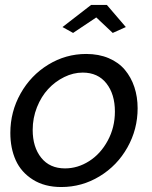

<svg xmlns="http://www.w3.org/2000/svg" viewBox="-20 -750 618 780"><path d="M233.9 -640.1 350.1 -730H414.1L491.2 -640.1L438 -616.2L371.1 -679.2L276.9 -616.2ZM22 -210Q22 -295.9 63.5 -369.9Q105 -443.8 176 -487.3Q247.1 -530.8 330.1 -530.8Q381.3 -530.8 421.6 -513.7Q461.9 -496.6 487.3 -466.3Q512.7 -436 525.9 -396.2Q539.1 -356.4 539.1 -310.1Q539.1 -224.6 497.6 -150.9Q456.1 -77.1 384.5 -33.7Q313 9.8 229 9.8Q161.1 9.8 113.5 -20.3Q65.9 -50.3 43.9 -99.1Q22 -147.9 22 -210ZM446.8 -296.9Q446.8 -367.2 412.4 -411.1Q377.9 -455.1 315.9 -455.1Q277.8 -455.1 241 -437Q204.1 -418.9 175.8 -388.4Q147.5 -357.9 130.1 -314.2Q112.8 -270.5 112.8 -222.2Q112.8 -152.3 147.5 -109.1Q182.1 -65.9 244.1 -65.9Q295.9 -65.9 342.3 -95.5Q388.7 -125 417.7 -178.7Q446.8 -232.4 446.8 -296.9Z"/></svg>

Font: Rawline Medium
Style: Italic
Weight: 500
Italic angle: -12°
Designer: Matt McInerney, Pablo Impallari, Rodrigo Fuenzalida
Foundry: Matt McInerney, Pablo Impallari, Rodrigo Fuenzalida
Version: Version 4.020;PS 004.020;hotconv 1.0.88;makeotf.lib2.5.64775